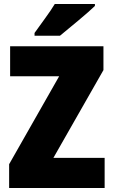

<svg xmlns="http://www.w3.org/2000/svg" viewBox="-20 -947 569 967"><path d="M507 0H26V-120L278 -563H31V-714H501V-594L249 -152H507ZM458 -927H256Q236 -894 207 -854.5Q178 -815 154 -781V-767H282Q320 -798 375 -844Q430 -890 458 -917Z"/></svg>

Font: Noto Sans Display SemiCondensed Black
Style: Regular
Weight: 900
Width: 4
Designer: Monotype Design Team
Foundry: Monotype Imaging Inc.
Version: Version 1.900